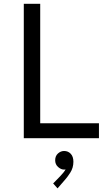

<svg xmlns="http://www.w3.org/2000/svg" viewBox="-20 -740 602 1028"><path d="M107.4 0V-719.7H195.3V-80.1H509.8V0ZM288.1 268.6 264.6 242.2 301.8 204.1Q323.7 181.2 331.1 167Q327.6 168 323.2 168Q306.6 168 291 154.1Q275.4 140.1 275.4 118.2Q275.4 95.2 290.3 81.8Q305.2 68.4 323.2 68.4Q344.7 68.4 358.9 83.5Q373 98.6 373 126Q373 158.7 355.7 185.3Q338.4 211.9 327.1 223.6Z"/></svg>

Font: Reddit Mono
Style: Regular
Weight: 400
Monospace: yes
Designer: Stephen Hutchings
Foundry: Reddit
Version: Version 1.014; ttfautohint (v1.8.4.7-5d5b)